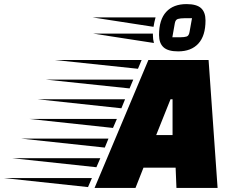

<svg xmlns="http://www.w3.org/2000/svg" viewBox="-270 -918 1141 938"><path d="M192 0 455 -625H749L793 0H592L588 -99H431L392 0ZM404 -582 -4 -625H422ZM363 -486 -45 -529H381ZM323 -389 -86 -433H341ZM493 -258H573V-433H563ZM282 -293 -127 -337H301ZM242 -197 -168 -241H260ZM201 -101 -209 -145H220ZM160 -4 -250 -48H179ZM600 -667Q551 -667 529 -687Q507 -707 507 -747Q507 -822 542 -860Q577 -898 641 -898Q691 -898 712.5 -878Q734 -858 734 -818Q734 -743 699 -705Q664 -667 600 -667ZM480 -787 182 -833H490Q487 -823 484.5 -811Q482 -799 480 -787ZM572 -736H612Q630 -736 641.5 -739.5Q653 -743 656 -762L668 -829H631Q612 -829 599.5 -825.5Q587 -822 584 -804ZM482 -708 184 -754H477V-747Q477 -726 482 -708Z"/></svg>

Font: Faster One
Style: Regular
Weight: 400
Designer: Eduardo Rodriguez Tunni
Foundry: Eduardo Rodriguez Tunni
Version: Version 1.003; ttfautohint (v1.8.4.7-5d5b);gftools[0.9.23]